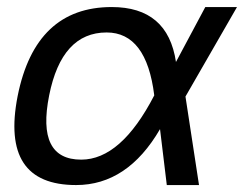

<svg xmlns="http://www.w3.org/2000/svg" viewBox="-20 -533 708 553"><path d="M30.8 -256.3Q82 -512.7 301.8 -512.7Q463.4 -512.7 486.8 -354.5L571.3 -512.7H662.6L514.2 -254.9L553.2 0H460.4L440.9 -161.1Q347.2 0 199.2 0Q-19.5 0 30.8 -256.3ZM213.9 -73.2Q328.6 -73.2 424.3 -258.3Q401.9 -439.5 287.1 -439.5Q157.7 -439.5 121.6 -258.3Q84.5 -73.2 213.9 -73.2Z"/></svg>

Font: Sansation
Style: Italic
Weight: 400
Designer: Bernd Montag
Version: Version 1.301